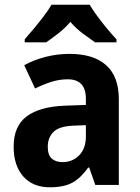

<svg xmlns="http://www.w3.org/2000/svg" viewBox="-20 -786 594 816"><path d="M276 -557Q377 -557 431 -509Q485 -461 485 -364V0H385L359 -74H355Q324 -30 288 -10Q252 10 192 10Q120 10 79 -36Q38 -82 38 -163Q38 -250 93.5 -291.5Q149 -333 258 -337L345 -340V-366Q345 -449 268 -449Q233 -449 199.5 -438.5Q166 -428 129 -410L83 -509Q125 -532 174.5 -544.5Q224 -557 276 -557ZM294 -252Q233 -250 208 -226Q183 -202 183 -162Q183 -127 200 -112Q217 -97 246 -97Q288 -97 316.5 -126Q345 -155 345 -206V-254ZM361 -766Q374 -744 393.5 -717.5Q413 -691 434.5 -665Q456 -639 475 -619V-606H384Q361 -622 332 -643.5Q303 -665 279 -693Q255 -665 226.5 -643Q198 -621 176 -606H85V-619Q102 -638 124 -664.5Q146 -691 166.5 -718Q187 -745 199 -766Z"/></svg>

Font: Noto Sans Sinhala SemiCondensed
Style: Bold
Weight: 700
Width: 4
Designer: Jelle Bosma - Monotype Design Team
Foundry: Monotype Imaging Inc.
Version: Version 2.006; ttfautohint (v1.8.4.7-5d5b)